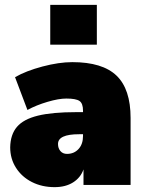

<svg xmlns="http://www.w3.org/2000/svg" viewBox="-20 -762 599 791"><path d="M518 -276V0H324V-64Q312 -30 281 -10.5Q250 9 205 9Q153 9 111.5 -12Q70 -33 46 -70.5Q22 -108 22 -155Q23 -208 50 -239.5Q77 -271 136 -285.5Q195 -300 294 -300H322V-306Q322 -336 307.5 -346Q293 -356 253 -356Q222 -356 176 -342.5Q130 -329 93 -309L42 -444Q87 -470 155 -488Q223 -506 278 -506Q402 -506 460 -450.5Q518 -395 518 -276ZM322 -202V-209H306Q219 -209 219 -169Q219 -151 229 -139.5Q239 -128 256 -128Q285 -128 303.5 -148Q322 -168 322 -202ZM379 -742V-578H187V-742Z"/></svg>

Font: Nunito Sans Heavy
Style: Regular
Weight: 400
Designer: Vernon Adams
Foundry: Vernon Adams
Version: Version 2.500